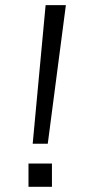

<svg xmlns="http://www.w3.org/2000/svg" viewBox="-20 -720 354 740"><path d="M106 -166 155.8 -700.2H233.9L164.1 -166ZM89.8 0V-89.8H180.2V0Z"/></svg>

Font: Uncut Sans
Style: Regular
Weight: 400
Designer: Kasper Nordkvist
Foundry: UNCUT.wtf
Version: Version 1.304;Glyphs 3.2 (3246)